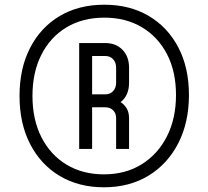

<svg xmlns="http://www.w3.org/2000/svg" viewBox="-20 -783 886 816"><path d="M421.5 13Q315 13 234.2 -35Q153.5 -83 108.2 -170.5Q63 -258 63 -375.5Q63 -492 107.8 -579.2Q152.5 -666.5 233.5 -714.8Q314.5 -763 423.5 -763Q531 -763 611.8 -715.5Q692.5 -668 737.8 -581.8Q783 -495.5 783 -379Q783 -263 737.8 -174.5Q692.5 -86 611.2 -36.5Q530 13 421.5 13ZM421.5 -42Q513.5 -42 582.2 -84.8Q651 -127.5 689.5 -203.5Q728 -279.5 728 -379Q728 -479 689.8 -552.8Q651.5 -626.5 583 -667.2Q514.5 -708 423.5 -708Q331 -708 262.2 -666.5Q193.5 -625 155.8 -550.2Q118 -475.5 118 -375.5Q118 -274.5 156.2 -199.5Q194.5 -124.5 263 -83.2Q331.5 -42 421.5 -42ZM316.5 -150V-600H427.5Q473 -600 500.8 -571.2Q528.5 -542.5 528.5 -495.5V-431.5Q528.5 -377 492.5 -349Q508 -339.5 518.2 -322.5Q528.5 -305.5 528.5 -281V-150H473.5V-281Q473.5 -301.5 460.8 -314.2Q448 -327 427.5 -327H371.5V-150ZM371.5 -382H427.5Q448 -382 460.8 -395.8Q473.5 -409.5 473.5 -431.5V-495.5Q473.5 -517.5 460.8 -531.2Q448 -545 427.5 -545H371.5Z"/></svg>

Font: Mohave
Style: Regular
Weight: 400
Designer: Gumpita Rahayu
Foundry: Tokotype
Version: Version 2.003; ttfautohint (v1.8.3)